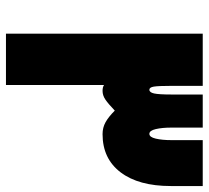

<svg xmlns="http://www.w3.org/2000/svg" viewBox="-48 -652 700 644"><g transform="rotate(90 302.0 -330.0)"><path d="M93 0ZM93 -660H268V-555Q268 -511 270.5 -496Q273 -481 281 -481Q290 -481 293.5 -497Q297 -513 297 -555V-660H408V-555Q408 -524 413 -502.5Q418 -481 429 -481Q440 -481 445 -502.5Q450 -524 450 -555V-660H604V-553Q604 -445 558 -384.5Q512 -324 430 -324Q408 -324 390 -334Q372 -344 351 -365Q328 -343 314 -333.5Q300 -324 285 -324Q272 -324 265 -329V0H93Z"/></g></svg>

Font: Cairo Black
Style: Regular
Weight: 900
Designer: Mohamed Gaber, the designers of Titillium
Foundry: Kief Type Foundry
Version: Version 2.009; ttfautohint (v1.5.33-1714) -l 8 -r 50 -G 200 